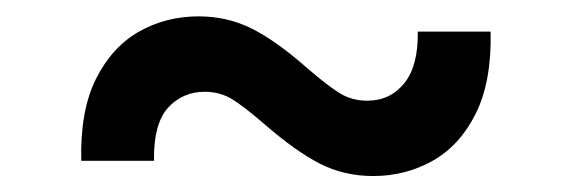

<svg xmlns="http://www.w3.org/2000/svg" viewBox="-20 -408 706 237"><path d="M80.3 -209.5Q78.8 -271.3 98.5 -310.7Q118.3 -350.1 151.6 -369Q185 -387.8 225.1 -387.8Q260.7 -387.8 290.8 -372.7Q321 -357.6 359.7 -323.5Q383.9 -302.6 399.1 -293.1Q414.4 -283.7 433.2 -283.7Q461.6 -283.7 479 -305.2Q496.4 -326.7 495.7 -369H585.6Q587 -307.5 567.3 -267.9Q547.6 -228.3 514 -209.5Q480.5 -190.7 440.7 -190.7Q404.8 -190.7 374.6 -206.1Q344.5 -221.6 306.1 -255Q281.2 -276.6 266.3 -285.7Q251.4 -294.7 232.6 -294.7Q205.3 -294.7 187.3 -274.9Q169.4 -255 170.1 -209.5Z"/></svg>

Font: Inter Zeller Medium
Style: Regular
Weight: 500
Designer: Rasmus Andersson; Joe Bland
Foundry: zeller
Version: Version 3.015;git-dec3a8cb1